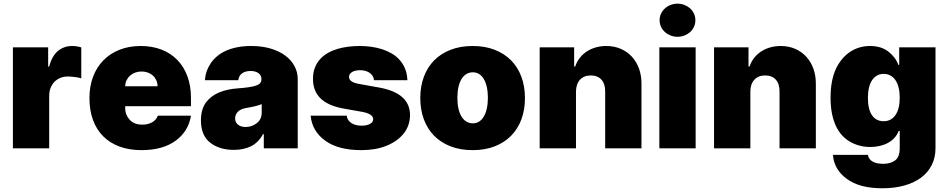

<svg xmlns="http://www.w3.org/2000/svg" viewBox="-20 -801 5122 1037"><path d="M49.7 0V-545.5H240.1V-441.8H245.7Q260.7 -499.3 293.1 -525.9Q325.6 -552.6 369.3 -552.6Q394.2 -552.6 419 -545.1V-377.8Q412.3 -380.3 402.9 -382.1Q393.5 -383.9 383.3 -385.1Q373.2 -386.4 363.5 -387.1Q353.7 -387.8 346.6 -387.8Q323.9 -387.8 305.2 -380Q286.6 -372.2 273.4 -358.3Q260.3 -344.5 253 -325.5Q245.7 -306.5 245.7 -284.1V0Z M463.1 -271.3Q463.1 -334.5 482.6 -386.4Q502.1 -438.2 538.4 -475.1Q574.6 -512.1 625.7 -532.3Q676.8 -552.6 740.1 -552.6Q801.8 -552.6 851.9 -533.2Q902 -513.8 937.3 -477.6Q972.7 -441.4 992 -389.6Q1011.4 -337.7 1011.4 -272.7V-227.3H656.2V-218.8Q656.2 -198.5 662.5 -182.7Q668.7 -166.9 680.8 -153.8Q704.5 -127.8 748.6 -127.8Q778.8 -127.8 801.3 -140.3Q823.9 -152.7 832.4 -176.1H1011.4Q997.5 -90.9 927.9 -40.5Q858.3 9.9 744.3 9.9Q678.3 9.9 626.1 -9.2Q573.9 -28.4 537.6 -64.6Q501.4 -100.9 482.2 -153.1Q463.1 -205.3 463.1 -271.3ZM656.2 -335.2H831Q830.6 -353.7 823.7 -368.4Q816.8 -383.2 805.2 -393.5Q793.7 -403.8 778.1 -409.3Q762.4 -414.8 744.3 -414.8Q726.9 -414.8 711.1 -409.3Q695.3 -403.8 683.2 -393.3Q671.2 -382.8 663.9 -368.1Q656.6 -353.3 656.2 -335.2Z M1092 -247.2Q1119.7 -283.7 1163.7 -301.8Q1207.7 -320 1265.6 -323.9Q1300.1 -326.3 1324.2 -330.1Q1348.4 -333.8 1363.3 -338.8Q1392 -348.4 1392 -372.2V-373.6Q1392 -394.9 1375.7 -406.2Q1359.4 -417.6 1333.8 -417.6Q1305.8 -417.6 1288.2 -405.5Q1270.6 -393.5 1267 -367.9H1086.6Q1090.2 -417.6 1118.6 -459.9Q1132.8 -480.8 1153.4 -498Q1174 -515.3 1201.2 -527.3Q1228.3 -539.4 1262.3 -546Q1296.2 -552.6 1336.6 -552.6Q1395.2 -552.6 1441.8 -538.7Q1488.3 -524.9 1520.8 -500.7Q1553.3 -476.6 1570.7 -443.9Q1588.1 -411.2 1588.1 -373.6V0H1404.8V-76.7H1400.6Q1375.7 -30.9 1335.9 -11.2Q1296.2 8.5 1242.9 8.5Q1164.8 8.5 1115.1 -30.5Q1065.3 -69.6 1065.3 -150.6Q1065.3 -210.6 1092 -247.2ZM1250 -161.9Q1250 -139.2 1266 -127.1Q1282 -115.1 1306.8 -115.1Q1339.8 -115.1 1366.8 -135.7Q1393.5 -155.9 1393.5 -193.2V-238.6Q1378.6 -232.6 1359.2 -227.6Q1339.8 -222.7 1315.3 -218.8Q1281.2 -213.8 1265.6 -198.3Q1250 -182.9 1250 -161.9Z M1657.7 -176.1H1852.3Q1856.2 -150.2 1878 -136.2Q1899.9 -122.2 1933.2 -122.2Q1960.2 -122.2 1977.8 -131.4Q1995.4 -140.6 1995.7 -157.7Q1994.7 -186.8 1933.2 -197.4L1836.6 -214.5Q1669.4 -244 1670.5 -375Q1670.5 -409.8 1681.1 -436.4Q1691.8 -463.1 1710 -482.8Q1728.3 -502.5 1752.8 -516Q1777.3 -529.5 1805.2 -537.5Q1833.1 -545.5 1863.1 -549Q1893.1 -552.6 1921.9 -552.6Q1952.1 -552.6 1982.6 -548.7Q2013.1 -544.7 2041.4 -535.9Q2069.6 -527 2094.3 -513Q2119 -498.9 2137.6 -478.3Q2156.2 -457.7 2167.6 -430.4Q2179 -403.1 2180.4 -367.9H2000Q1998.9 -380.7 1992.7 -390.6Q1986.5 -400.6 1976.6 -407.5Q1966.6 -414.4 1953.7 -418.1Q1940.7 -421.9 1926.1 -421.9Q1913.4 -421.9 1902.2 -419.6Q1891 -417.3 1882.8 -412.6Q1874.6 -408 1869.9 -401.5Q1865.1 -394.9 1865.1 -386.4Q1865.1 -380.3 1867.4 -374.6Q1869.7 -369 1875.7 -364Q1881.7 -359 1891.9 -354.9Q1902 -350.9 1917.6 -348L2028.4 -328.1Q2193.5 -298.3 2194.6 -180.4Q2194.2 -122.2 2160.2 -79.5Q2143.1 -58.2 2119.3 -41.5Q2095.5 -24.9 2066.6 -13.3Q2037.6 -1.8 2003.7 4.1Q1969.8 9.9 1931.8 9.9Q1806.8 9.9 1736.5 -41.2Q1665.8 -92.3 1657.7 -176.1Z M2250 -271.3Q2250 -334.2 2269.2 -386Q2288.4 -437.9 2324.8 -474.8Q2361.2 -511.7 2413.7 -532.1Q2466.3 -552.6 2532.7 -552.6Q2599.4 -552.6 2651.8 -532.1Q2704.2 -511.7 2740.6 -474.8Q2777 -437.9 2796.2 -386Q2815.3 -334.2 2815.3 -271.3Q2815.3 -208.5 2796.2 -156.6Q2777 -104.8 2740.6 -67.8Q2704.2 -30.9 2651.8 -10.5Q2599.4 9.9 2532.7 9.9Q2466.3 9.9 2413.7 -10.5Q2361.2 -30.9 2324.8 -67.8Q2288.4 -104.8 2269.2 -156.6Q2250 -208.5 2250 -271.3ZM2534.1 -134.9Q2552.9 -134.9 2567.8 -144.4Q2582.7 -153.8 2593.2 -171.7Q2603.7 -189.6 2609.4 -215.2Q2615.1 -240.8 2615.1 -272.7Q2615.1 -304.7 2609.4 -330.3Q2603.7 -355.8 2593.2 -373.8Q2582.7 -391.7 2567.8 -401.1Q2552.9 -410.5 2534.1 -410.5Q2514.6 -410.5 2498.9 -401.1Q2483.3 -391.7 2472.5 -373.8Q2461.6 -355.8 2456 -330.3Q2450.3 -304.7 2450.3 -272.7Q2450.3 -240.8 2456 -215.2Q2461.6 -189.6 2472.5 -171.7Q2483.3 -153.8 2498.9 -144.4Q2514.6 -134.9 2534.1 -134.9Z M2894.9 -545.5H3081V-441.8H3086.6Q3095.9 -469.1 3112.7 -489.9Q3129.6 -510.7 3151.6 -524.5Q3173.7 -538.4 3199.9 -545.5Q3226.2 -552.6 3254.3 -552.6Q3297.6 -552.6 3332.7 -537.3Q3367.9 -522 3392.9 -494.7Q3418 -467.3 3431.5 -429.9Q3445 -392.4 3444.6 -348V0H3248.6V-306.8Q3248.9 -347.7 3228.5 -370.6Q3208.1 -393.5 3170.5 -393.5Q3133.9 -393.5 3112.6 -370.4Q3091.3 -347.3 3090.9 -306.8V0H2894.9Z M3737.2 -545.5V0H3541.2V-545.5ZM3542.6 -691.8Q3542.6 -711.6 3550.6 -728Q3558.6 -744.3 3572.1 -756.2Q3585.6 -768.1 3603 -774.7Q3620.4 -781.2 3639.2 -781.2Q3658.4 -781.2 3675.8 -774.7Q3693.2 -768.1 3706.5 -756.4Q3719.8 -744.7 3727.8 -728.2Q3735.8 -711.6 3735.8 -691.8Q3735.8 -671.9 3727.8 -655.4Q3719.8 -638.8 3706.5 -627.1Q3693.2 -615.4 3675.8 -608.8Q3658.4 -602.3 3639.2 -602.3Q3620.4 -602.3 3603 -608.8Q3585.6 -615.4 3572.1 -627.3Q3558.6 -639.2 3550.6 -655.7Q3542.6 -672.2 3542.6 -691.8Z M3836.6 -545.5H4022.7V-441.8H4028.4Q4037.6 -469.1 4054.5 -489.9Q4071.4 -510.7 4093.4 -524.5Q4115.4 -538.4 4141.7 -545.5Q4168 -552.6 4196 -552.6Q4239.3 -552.6 4274.5 -537.3Q4309.7 -522 4334.7 -494.7Q4359.7 -467.3 4373.2 -429.9Q4386.7 -392.4 4386.4 -348V0H4190.3V-306.8Q4190.7 -347.7 4170.3 -370.6Q4149.9 -393.5 4112.2 -393.5Q4075.6 -393.5 4054.3 -370.4Q4033 -347.3 4032.7 -306.8V0H3836.6Z M4465.9 -272.7Q4465.9 -322.4 4473.7 -362.2Q4481.5 -402 4496.8 -433.2Q4510.3 -460.6 4528.8 -482.6Q4547.2 -504.6 4570.3 -520.2Q4593.4 -535.9 4620.7 -544.2Q4648.1 -552.6 4679 -552.6Q4739.3 -552.6 4778.1 -522.4Q4817.1 -491.8 4832.4 -450.3H4836.6V-545.5H5032.7V-1.4Q5032.7 50.4 5012.1 90.9Q4991.5 131.4 4953.8 159.1Q4916.2 186.8 4863.3 201.3Q4810.4 215.9 4745.7 215.9Q4622.5 215.9 4553.6 165.1Q4484.4 114.3 4478.7 35.5H4667.6Q4669.7 48.3 4676.8 57.5Q4683.9 66.8 4694.8 72.6Q4705.6 78.5 4720 81.1Q4734.4 83.8 4751.4 83.8Q4789.8 83.8 4814.6 65.3Q4839.5 46.9 4839.5 -1.4V-93.8H4833.8Q4826 -73.2 4811.4 -57Q4796.9 -40.8 4777 -29.8Q4757.1 -18.8 4732.6 -13Q4708.1 -7.1 4680.4 -7.1Q4622.2 -7.1 4573.5 -34.1Q4549 -47.6 4529.1 -68.9Q4509.2 -90.2 4495.2 -119.7Q4481.2 -149.1 4473.5 -187.3Q4465.9 -225.5 4465.9 -272.7ZM4667.6 -272.7Q4667.6 -210.6 4689.8 -178.4Q4712 -146.3 4752.8 -146.3Q4773.1 -146.3 4789.2 -154.8Q4805.4 -163.4 4816.6 -179.7Q4827.8 -196 4833.6 -219.5Q4839.5 -242.9 4839.5 -272.7Q4839.5 -303.3 4833.6 -327.2Q4827.8 -351.2 4816.6 -367.7Q4805.4 -384.2 4789.2 -393.1Q4773.1 -402 4752.8 -402Q4732.6 -402 4716.8 -393.1Q4701 -384.2 4690 -367.7Q4679 -351.2 4673.3 -327.2Q4667.6 -303.3 4667.6 -272.7Z"/></svg>

Font: Inter P Black
Style: Regular
Weight: 900
Designer: Rasmus Andersson
Foundry: rsms
Version: Version 3.018;git-588b23468